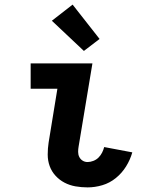

<svg xmlns="http://www.w3.org/2000/svg" viewBox="-20 -805 640 833"><path d="M360 8Q333 8 307.5 3.5Q282 -1 260 -12.5Q238 -24 221 -42.5Q204 -61 195.5 -84.5Q187 -108 187 -134.5Q187 -161 191 -187L229 -420H113V-530H381L321 -169Q319 -158 319 -146Q319 -134 324 -124Q329 -114 338.5 -108Q348 -102 360 -102Q372 -102 385 -107Q398 -112 407.5 -121.5Q417 -131 423 -143Q429 -155 432 -167L554 -144Q545 -112 527 -83Q509 -54 482.5 -32.5Q456 -11 424 -1.5Q392 8 360 8ZM344 -584 205 -715 295 -785 412 -636Z"/></svg>

Font: Iosevka Curly XBdEx
Style: Italic
Weight: 800
Width: 7
Italic angle: -9°
Monospace: yes
Designer: Belleve Invis
Foundry: Belleve Invis
Version: Version 11.1.0; ttfautohint (v1.8.3)